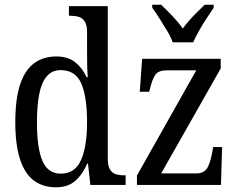

<svg xmlns="http://www.w3.org/2000/svg" viewBox="-20 -786 1008 816"><path d="M218 10Q162 10 123.5 -19Q85 -48 65 -109.5Q45 -171 45 -267Q45 -364 65 -425.5Q85 -487 124 -516.5Q163 -546 220 -546Q269 -546 299.5 -521.5Q330 -497 348 -458H353Q351 -482 350.5 -510Q350 -538 350 -564V-650Q350 -680 340 -695Q330 -710 314.5 -714.5Q299 -719 280 -719H273V-760H438V-111Q438 -82 447 -66.5Q456 -51 471.5 -46Q487 -41 506 -41H514V0H364L354 -91H351Q331 -45 300 -17.5Q269 10 218 10ZM238 -48Q299 -48 324.5 -106Q350 -164 350 -267Q350 -374 325.5 -431Q301 -488 237 -488Q202 -488 179.5 -462.5Q157 -437 147 -387.5Q137 -338 137 -266Q137 -156 160.5 -102Q184 -48 238 -48ZM562 0V-40L814 -487H688Q652 -487 639 -466.5Q626 -446 617 -407L614 -396H574L584 -536H918V-495L665 -49H814Q847 -49 860.5 -71.5Q874 -94 881 -134L886 -161H924L919 0ZM714 -606Q706 -629 690 -655.5Q674 -682 657.5 -708Q641 -734 627 -753V-766H665Q680 -751 696.5 -734.5Q713 -718 728.5 -700.5Q744 -683 757 -665Q770 -683 785.5 -700.5Q801 -718 818 -734.5Q835 -751 850 -766H888V-753Q875 -734 858 -708Q841 -682 826 -655.5Q811 -629 801 -606Z"/></svg>

Font: Noto Serif Condensed
Style: Regular
Weight: 400
Width: 3
Designer: Monotype Design Team
Foundry: Monotype Imaging Inc.
Version: Version 2.015